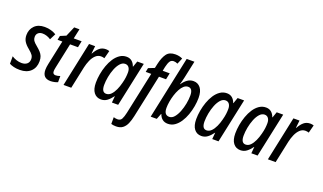

<svg xmlns="http://www.w3.org/2000/svg" viewBox="-97 -1359 3683 2192"><g transform="rotate(20 1744.5 -262.5)"><path d="M123 10Q81 10 49 2Q17 -6 -5 -18V-109Q18 -93 50.5 -82Q83 -71 115 -71Q156 -71 180.5 -91.5Q205 -112 205 -150Q205 -176 192 -196.5Q179 -217 140 -249Q99 -282 79 -314.5Q59 -347 59 -391Q59 -459 103 -504Q147 -549 226 -549Q268 -549 303.5 -538.5Q339 -528 366 -511L329 -437Q307 -452 281 -461Q255 -470 228 -470Q195 -470 175 -452Q155 -434 155 -403Q155 -378 167 -359Q179 -340 215 -311Q244 -287 263.5 -266Q283 -245 293 -220Q303 -195 303 -160Q303 -82 255 -36Q207 10 123 10Z M496 10Q398 10 398 -93Q398 -123 407 -165L470 -461H412L422 -511L491 -540L542 -659H606L580 -539H676L660 -461H564L500 -159Q497 -146 495 -132.5Q493 -119 493 -110Q493 -72 528 -72Q554 -72 583 -83V-8Q566 0 541.5 5Q517 10 496 10Z M652 0 766 -539H840L830 -448H834Q860 -496 891.5 -522.5Q923 -549 968 -549Q990 -549 1011 -542L986 -446Q966 -453 944 -453Q907 -453 878.5 -426Q850 -399 831.5 -356.5Q813 -314 803 -269L746 0Z M1109 10Q1054 10 1022 -31.5Q990 -73 990 -152Q990 -201 999.5 -255.5Q1009 -310 1027.5 -362Q1046 -414 1073.5 -456Q1101 -498 1138 -523.5Q1175 -549 1220 -549Q1259 -549 1285 -527.5Q1311 -506 1324 -468H1327L1352 -539H1431L1316 0H1240L1247 -79H1245Q1216 -39 1183.5 -14.5Q1151 10 1109 10ZM1143 -71Q1176 -71 1201.5 -97Q1227 -123 1246 -164.5Q1265 -206 1276 -251Q1287 -292 1291 -324Q1295 -356 1295 -385Q1295 -423 1278.5 -445Q1262 -467 1233 -467Q1200 -467 1173 -437Q1146 -407 1127 -359.5Q1108 -312 1098 -258.5Q1088 -205 1088 -159Q1088 -71 1143 -71Z M1376 240Q1342 240 1317 232V150Q1341 158 1365 158Q1400 158 1415 130Q1430 102 1441 51L1550 -461H1483L1493 -510L1566 -539L1577 -590Q1596 -675 1629.5 -720Q1663 -765 1735 -765Q1784 -765 1822 -746L1791 -673Q1766 -685 1742 -685Q1713 -685 1697.5 -661Q1682 -637 1671 -589L1661 -539H1746L1730 -461H1644L1533 60Q1522 112 1504.5 152.5Q1487 193 1456.5 216.5Q1426 240 1376 240Z M1921 10Q1880 10 1853.5 -12Q1827 -34 1816 -69H1812L1785 0H1711L1872 -760H1966L1921 -550Q1916 -528 1909.5 -503Q1903 -478 1898 -463H1901Q1928 -503 1960.5 -526Q1993 -549 2034 -549Q2087 -549 2119.5 -508Q2152 -467 2152 -387Q2152 -339 2142.5 -284.5Q2133 -230 2114.5 -178Q2096 -126 2068 -83.5Q2040 -41 2003.5 -15.5Q1967 10 1921 10ZM1910 -70Q1943 -70 1969.5 -101Q1996 -132 2015 -180Q2034 -228 2044 -281.5Q2054 -335 2054 -380Q2054 -467 1998 -467Q1970 -467 1946.5 -446.5Q1923 -426 1904.5 -391.5Q1886 -357 1873 -315.5Q1860 -274 1853 -232.5Q1846 -191 1846 -156Q1846 -70 1910 -70Z M2328 10Q2273 10 2241 -31.5Q2209 -73 2209 -152Q2209 -201 2218.5 -255.5Q2228 -310 2246.5 -362Q2265 -414 2292.5 -456Q2320 -498 2357 -523.5Q2394 -549 2439 -549Q2478 -549 2504 -527.5Q2530 -506 2543 -468H2546L2571 -539H2650L2535 0H2459L2466 -79H2464Q2435 -39 2402.5 -14.5Q2370 10 2328 10ZM2362 -71Q2395 -71 2420.5 -97Q2446 -123 2465 -164.5Q2484 -206 2495 -251Q2506 -292 2510 -324Q2514 -356 2514 -385Q2514 -423 2497.5 -445Q2481 -467 2452 -467Q2419 -467 2392 -437Q2365 -407 2346 -359.5Q2327 -312 2317 -258.5Q2307 -205 2307 -159Q2307 -71 2362 -71Z M2803 10Q2748 10 2716 -31.5Q2684 -73 2684 -152Q2684 -201 2693.5 -255.5Q2703 -310 2721.5 -362Q2740 -414 2767.5 -456Q2795 -498 2832 -523.5Q2869 -549 2914 -549Q2953 -549 2979 -527.5Q3005 -506 3018 -468H3021L3046 -539H3125L3010 0H2934L2941 -79H2939Q2910 -39 2877.5 -14.5Q2845 10 2803 10ZM2837 -71Q2870 -71 2895.5 -97Q2921 -123 2940 -164.5Q2959 -206 2970 -251Q2981 -292 2985 -324Q2989 -356 2989 -385Q2989 -423 2972.5 -445Q2956 -467 2927 -467Q2894 -467 2867 -437Q2840 -407 2821 -359.5Q2802 -312 2792 -258.5Q2782 -205 2782 -159Q2782 -71 2837 -71Z M3135 0 3249 -539H3323L3313 -448H3317Q3343 -496 3374.5 -522.5Q3406 -549 3451 -549Q3473 -549 3494 -542L3469 -446Q3449 -453 3427 -453Q3390 -453 3361.5 -426Q3333 -399 3314.5 -356.5Q3296 -314 3286 -269L3229 0Z"/></g></svg>

Font: Noto Sans Condensed Medium
Style: Italic
Weight: 500
Width: 3
Italic angle: -12°
Designer: Monotype Design Team
Foundry: Monotype Imaging Inc.
Version: Version 2.013; ttfautohint (v1.8.4.7-5d5b)